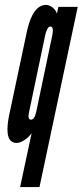

<svg xmlns="http://www.w3.org/2000/svg" viewBox="-20 -575 337 783"><path d="M297 -547H218L212 -519C208 -537 186 -555 168 -555C117 -555 98 -483 90 -448L16 -99C9 -60 0 8 48 8C66 8 94 -10 109 -32L62 188H141ZM128 -120C123 -97 116 -87 106 -87C96 -87 94 -98 99 -120L164 -430C168 -449 175 -467 186 -467C197 -467 197 -449 193 -430Z"/></svg>

Font: League Gothic Condensed Italic
Style: Regular
Weight: 400
Width: 3
Designer: Tyler Finck
Foundry: The League of Moveable Type
Version: Version 1.001;PS 001.001;hotconv 1.0.56;makeotf.lib2.0.21325